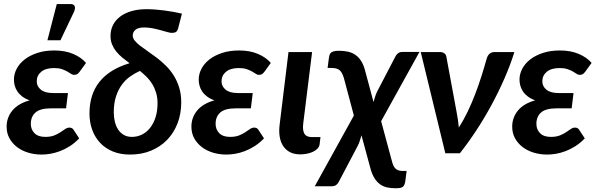

<svg xmlns="http://www.w3.org/2000/svg" viewBox="-20 -776 3026 972"><path d="M384 -414Q376 -403 369.5 -400Q363 -397 354.5 -397Q347 -397 339.2 -402.5Q331.5 -408 320.2 -414.2Q309 -420.5 293.2 -426Q277.5 -431.5 253.5 -431.5Q211 -431.5 188.5 -412.5Q166 -393.5 166 -364.5Q166 -339 186.8 -322Q207.5 -305 248 -305H324L314.5 -227.5H238Q183.5 -227.5 159.8 -206.5Q136 -185.5 136 -149Q136 -120.5 154.5 -101.8Q173 -83 209 -83Q236 -83 254.2 -90.2Q272.5 -97.5 286 -106.5Q299.5 -115.5 310 -122.8Q320.5 -130 331.5 -130Q345.5 -130 352 -119.5L381 -75.5Q358.5 -52 333.8 -36.2Q309 -20.5 284 -11Q259 -1.5 235.2 2.5Q211.5 6.5 191 6.5Q155 6.5 122.8 -3.2Q90.5 -13 66.2 -31.5Q42 -50 27.8 -76Q13.5 -102 13.5 -135Q13.5 -181 42.8 -216.5Q72 -252 130 -268Q107.5 -276 92.2 -287.8Q77 -299.5 67.8 -313.5Q58.5 -327.5 54.5 -342.8Q50.5 -358 50.5 -373Q50.5 -401.5 64.5 -428Q78.5 -454.5 104.8 -475Q131 -495.5 169 -508Q207 -520.5 255 -520.5Q309.5 -520.5 350.5 -503Q391.5 -485.5 415.5 -457.5ZM220 -572 267.5 -755.5H337.5Q353.5 -755.5 358 -744.8Q362.5 -734 354.5 -716L286 -572Z M648 -83Q675 -83 698.8 -94.8Q722.5 -106.5 740 -128.8Q757.5 -151 767.5 -182.5Q777.5 -214 777.5 -253.5Q777.5 -282.5 770.2 -306.5Q763 -330.5 751 -350.2Q739 -370 722.8 -386.2Q706.5 -402.5 688.5 -417Q662.5 -405.5 638.5 -388.5Q614.5 -371.5 596.2 -346.2Q578 -321 567 -286.8Q556 -252.5 556 -207.5Q556 -182 561.5 -159.5Q567 -137 578.2 -120Q589.5 -103 606.8 -93Q624 -83 648 -83ZM882.5 -635Q878.5 -619.5 871.2 -614.5Q864 -609.5 849.5 -609.5Q841.5 -609.5 826.8 -613.8Q812 -618 793 -623.2Q774 -628.5 752.5 -632.8Q731 -637 709.5 -637Q679 -637 665.5 -625Q652 -613 652 -596.5Q652 -582.5 662.5 -569.8Q673 -557 690.2 -543.8Q707.5 -530.5 729.5 -515.5Q751.5 -500.5 774.8 -482.8Q798 -465 820 -443.2Q842 -421.5 859.2 -394.2Q876.5 -367 887 -333.2Q897.5 -299.5 897.5 -257.5Q897.5 -200.5 879 -152.2Q860.5 -104 826.8 -68.8Q793 -33.5 745.2 -13.5Q697.5 6.5 638.5 6.5Q589.5 6.5 551.2 -9.2Q513 -25 486.8 -53Q460.5 -81 446.8 -119Q433 -157 433 -201.5Q433 -395 636 -456Q617 -470 599.5 -484.2Q582 -498.5 568.8 -515Q555.5 -531.5 547.5 -550.8Q539.5 -570 539.5 -594Q539.5 -624.5 552.2 -649.5Q565 -674.5 588.5 -692.2Q612 -710 646 -719.8Q680 -729.5 722 -729.5Q742.5 -729.5 766 -727.8Q789.5 -726 813.5 -722.8Q837.5 -719.5 860 -715.5Q882.5 -711.5 901 -707Z M1319.5 -414Q1311.5 -403 1305 -400Q1298.5 -397 1290 -397Q1282.5 -397 1274.8 -402.5Q1267 -408 1255.8 -414.2Q1244.5 -420.5 1228.8 -426Q1213 -431.5 1189 -431.5Q1146.5 -431.5 1124 -412.5Q1101.5 -393.5 1101.5 -364.5Q1101.5 -339 1122.2 -322Q1143 -305 1183.5 -305H1259.5L1250 -227.5H1173.5Q1119 -227.5 1095.2 -206.5Q1071.5 -185.5 1071.5 -149Q1071.5 -120.5 1090 -101.8Q1108.5 -83 1144.5 -83Q1171.5 -83 1189.8 -90.2Q1208 -97.5 1221.5 -106.5Q1235 -115.5 1245.5 -122.8Q1256 -130 1267 -130Q1281 -130 1287.5 -119.5L1316.5 -75.5Q1294 -52 1269.2 -36.2Q1244.5 -20.5 1219.5 -11Q1194.5 -1.5 1170.8 2.5Q1147 6.5 1126.5 6.5Q1090.5 6.5 1058.2 -3.2Q1026 -13 1001.8 -31.5Q977.5 -50 963.2 -76Q949 -102 949 -135Q949 -181 978.2 -216.5Q1007.5 -252 1065.5 -268Q1043 -276 1027.8 -287.8Q1012.5 -299.5 1003.2 -313.5Q994 -327.5 990 -342.8Q986 -358 986 -373Q986 -401.5 1000 -428Q1014 -454.5 1040.2 -475Q1066.5 -495.5 1104.5 -508Q1142.5 -520.5 1190.5 -520.5Q1245 -520.5 1286 -503Q1327 -485.5 1351 -457.5Z M1440.5 -512.5H1560L1515 -150Q1511 -116.5 1521 -99.2Q1531 -82 1559 -82H1602.5L1598 -45.5Q1596.5 -33 1587.2 -23.5Q1578 -14 1564.2 -7.5Q1550.5 -1 1533.8 2.2Q1517 5.5 1500.5 5.5Q1470 5.5 1448.5 -5.5Q1427 -16.5 1413.8 -36.5Q1400.5 -56.5 1396 -83.8Q1391.5 -111 1395.5 -143.5Z M1964 39.5Q1967 52 1971.2 61.5Q1975.5 71 1982 77.2Q1988.5 83.5 1997.8 86.5Q2007 89.5 2020.5 89.5H2038.5L2032.5 136.5Q2031 149 2028 157Q2025 165 2019.5 169.5Q2014 174 2005 175.5Q1996 177 1983 177Q1960.5 177 1940.8 173Q1921 169 1904.8 157.5Q1888.5 146 1875.8 126Q1863 106 1854.5 73.5L1810 -91Q1806 -77 1801.8 -64Q1797.5 -51 1792.5 -40.5L1695 144.5Q1691 153.5 1682.2 160.2Q1673.5 167 1659 167H1573.5L1771.5 -191L1721 -380.5Q1716.5 -395.5 1711.2 -405.2Q1706 -415 1698.8 -421Q1691.5 -427 1681.2 -429.5Q1671 -432 1656 -432H1638.5L1644 -475Q1645.5 -484 1646.8 -492Q1648 -500 1652.5 -506Q1657 -512 1667 -515.5Q1677 -519 1695.5 -519Q1721.5 -519 1742.2 -514.2Q1763 -509.5 1779.2 -498.2Q1795.5 -487 1807.2 -469Q1819 -451 1826.5 -425L1871 -259.5Q1875 -274 1879.2 -287.2Q1883.5 -300.5 1888.5 -311L1982 -490.5Q1986.5 -499.5 1995 -506.2Q2003.5 -513 2018 -513H2103.5L1909.5 -162.5Z M2584 -512.5Q2563.5 -446.5 2533.5 -378Q2503.5 -309.5 2467.5 -243.2Q2431.5 -177 2390.8 -115Q2350 -53 2308 0H2234.5L2110 -512.5H2208Q2221 -512.5 2229.2 -506.2Q2237.5 -500 2239.5 -490L2291.5 -209Q2295.5 -189 2298.2 -169.5Q2301 -150 2303 -130.5Q2327 -168 2347.5 -210.8Q2368 -253.5 2385.2 -298.5Q2402.5 -343.5 2417 -389.2Q2431.5 -435 2443.5 -478Q2449 -497 2459.5 -504.8Q2470 -512.5 2482 -512.5Z M2943.5 -414Q2935.5 -403 2929 -400Q2922.5 -397 2914 -397Q2906.5 -397 2898.8 -402.5Q2891 -408 2879.8 -414.2Q2868.5 -420.5 2852.8 -426Q2837 -431.5 2813 -431.5Q2770.5 -431.5 2748 -412.5Q2725.5 -393.5 2725.5 -364.5Q2725.5 -339 2746.2 -322Q2767 -305 2807.5 -305H2883.5L2874 -227.5H2797.5Q2743 -227.5 2719.2 -206.5Q2695.5 -185.5 2695.5 -149Q2695.5 -120.5 2714 -101.8Q2732.5 -83 2768.5 -83Q2795.5 -83 2813.8 -90.2Q2832 -97.5 2845.5 -106.5Q2859 -115.5 2869.5 -122.8Q2880 -130 2891 -130Q2905 -130 2911.5 -119.5L2940.5 -75.5Q2918 -52 2893.2 -36.2Q2868.5 -20.5 2843.5 -11Q2818.5 -1.5 2794.8 2.5Q2771 6.5 2750.5 6.5Q2714.5 6.5 2682.2 -3.2Q2650 -13 2625.8 -31.5Q2601.5 -50 2587.2 -76Q2573 -102 2573 -135Q2573 -181 2602.2 -216.5Q2631.5 -252 2689.5 -268Q2667 -276 2651.8 -287.8Q2636.5 -299.5 2627.2 -313.5Q2618 -327.5 2614 -342.8Q2610 -358 2610 -373Q2610 -401.5 2624 -428Q2638 -454.5 2664.2 -475Q2690.5 -495.5 2728.5 -508Q2766.5 -520.5 2814.5 -520.5Q2869 -520.5 2910 -503Q2951 -485.5 2975 -457.5Z"/></svg>

Font: Lato 2
Style: Bold Italic
Weight: 700
Italic angle: -7°
Designer: Lukasz Dziedzic with Adam Twardoch and Botio Nikoltchev
Foundry: tyPoland Lukasz Dziedzic
Version: Version 2.015; 2015-08-06; http://www.latofonts.com/